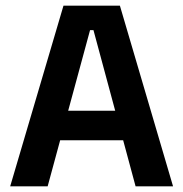

<svg xmlns="http://www.w3.org/2000/svg" viewBox="-20 -659 648 679"><path d="M16 0 204.5 -639H404L592 0H459.5L310.5 -552.5H298.5L148.5 0ZM159 -163V-267.5H448V-163Z"/></svg>

Font: Anek Telugu SemiBold
Style: Regular
Weight: 600
Designer: Omkar Bhoir (Telugu), Yesha Goshar (Latin)
Foundry: Ek Type
Version: Version 1.003